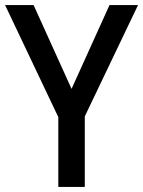

<svg xmlns="http://www.w3.org/2000/svg" viewBox="-20 -734 562 754"><path d="M261 -385 410 -714H522L313 -277V0H209V-274L0 -714H112Z"/></svg>

Font: Noto Sans Tamil SemiCondensed Medium
Style: Regular
Weight: 500
Width: 4
Designer: Jelle Bosma - Monotype Design Team
Foundry: Monotype Imaging Inc.
Version: Version 2.004; ttfautohint (v1.8.4.7-5d5b)